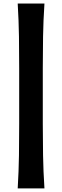

<svg xmlns="http://www.w3.org/2000/svg" viewBox="-20 -883 349 1080"><path d="M79.6 176.8Q85.4 78.6 86.7 -9.5Q87.9 -97.7 87.9 -187.5V-499.5Q87.9 -589.4 86.7 -677.2Q85.4 -765.1 79.6 -863.3H230Q223.6 -765.1 222.2 -677.2Q220.7 -589.4 220.7 -499.5V-187.5Q220.7 -97.7 222.2 -9.5Q223.6 78.6 230 176.8Z"/></svg>

Font: Pinar-DS2-FD Bold
Style: Regular
Weight: 700
Designer: Amin Abedi
Version: Version 3.000